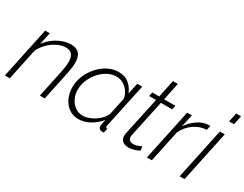

<svg xmlns="http://www.w3.org/2000/svg" viewBox="-79 -1207 2154 1694"><g transform="rotate(30 998.5 -360.0)"><path d="M122 -520H169L142 -396Q171 -436 210 -465.5Q249 -495 294 -512Q339 -529 382 -529Q422 -529 446.5 -514.5Q471 -500 482.5 -472Q494 -444 494 -404Q494 -381 490.5 -355Q487 -329 481 -299L418 0H368L429 -290Q435 -318 437.5 -341Q440 -364 440 -383Q440 -434 419.5 -458.5Q399 -483 357 -483Q316 -483 272 -462Q228 -441 190.5 -404.5Q153 -368 130 -322L62 0H12Z M764 10Q707 10 665.5 -20.5Q624 -51 601.5 -101Q579 -151 579 -209Q579 -270 603 -327Q627 -384 667.5 -429.5Q708 -475 760 -502Q812 -529 869 -529Q934 -529 976 -493Q1018 -457 1036 -407L1060 -520H1111L1015 -72Q1014 -69 1013.5 -66Q1013 -63 1013 -60Q1013 -45 1030 -45L1020 0Q1014 0 1009 1Q1004 2 1000 1Q982 0 973 -10Q964 -20 964 -34Q964 -39 965 -45Q966 -51 968.5 -64.5Q971 -78 976 -104Q936 -52 878.5 -21Q821 10 764 10ZM782 -35Q810 -35 841.5 -46Q873 -57 902.5 -76.5Q932 -96 954.5 -121.5Q977 -147 987 -175L1023 -346Q1018 -383 997 -414Q976 -445 943.5 -464.5Q911 -484 871 -484Q824 -484 780.5 -460Q737 -436 703.5 -397Q670 -358 650.5 -310.5Q631 -263 631 -215Q631 -166 650.5 -125.5Q670 -85 704 -60Q738 -35 782 -35Z M1189 -65Q1189 -70 1189.5 -76Q1190 -82 1191 -87L1275 -479H1205L1214 -520H1284L1321 -698H1371L1334 -520H1449L1440 -479H1325L1250 -127Q1246 -110 1244.5 -101.5Q1243 -93 1243 -87Q1243 -64 1258 -52.5Q1273 -41 1293 -41Q1313 -41 1330 -46.5Q1347 -52 1359.5 -57.5Q1372 -63 1375 -65L1381 -25Q1376 -21 1359.5 -13.5Q1343 -6 1320 0Q1297 6 1270 6Q1235 6 1212 -12.5Q1189 -31 1189 -65Z M1569 -520H1617L1589 -392Q1629 -450 1680 -483.5Q1731 -517 1782 -520Q1789 -521 1795 -520.5Q1801 -520 1805 -520L1795 -475Q1729 -473 1670.5 -433.5Q1612 -394 1578 -325L1509 0H1459Z M1902 -520H1952L1842 0H1792ZM1947 -730H1997L1978 -638H1928Z"/></g></svg>

Font: Raleway Thin Light
Style: Italic
Weight: 300
Italic angle: -12°
Version: Version 4.026